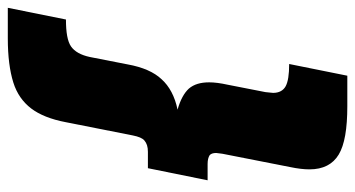

<svg xmlns="http://www.w3.org/2000/svg" viewBox="-229 -555 910 492"><g transform="rotate(-90 226.0 -309.0)"><path d="M269 -350C287 -369 300 -398 307 -437L326 -534C331 -557 340 -573 353 -582C366 -591 389 -595 422 -595L452 -744H374C327 -744 290 -739 261 -730C232 -721 210 -705 194 -684C178 -663 166 -633 159 -596L125 -424C122 -409 118 -399 112 -394C105 -388 96 -385 83 -385H41L10 -232H52C62 -232 69 -230 74 -227C78 -224 80 -218 80 -210L78 -194L44 -21C40 -2 38 15 38 29C38 64 51 89 76 104C101 119 142 126 200 126H278L308 -23C281 -23 262 -26 251 -32C240 -38 234 -49 234 -64C234 -67 235 -73 236 -84L255 -181C259 -199 261 -215 261 -228C261 -250 256 -267 245 -280C234 -292 216 -302 191 -309C225 -316 251 -330 269 -350Z"/></g></svg>

Font: Argentum Sans ExtraBold
Style: Italic
Weight: 800
Italic angle: -11.3°
Designer: Julieta Ulanovsky
Foundry: Julieta Ulanovsky
Version: Version 5.001;February 15, 2019;FontCreator 11.5.0.2425 64-b